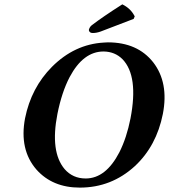

<svg xmlns="http://www.w3.org/2000/svg" viewBox="-20 -853 777 883"><path d="M542.5 -833Q580.1 -814.5 597.7 -781.2Q598.6 -779.3 599.6 -777.8L594.7 -766.1L442.9 -708Q423.8 -701.2 406.7 -701.2Q392.6 -701.2 389.2 -711.9Q388.7 -714.4 388.7 -715.8Q392.1 -729 401.9 -736.8Q452.1 -775.4 542.5 -833ZM456.1 -616.2Q362.8 -616.2 300.3 -498.5Q264.2 -429.7 244.1 -329.1Q210 -154.8 277.3 -75.2Q314.9 -32.2 374 -32.2Q466.8 -32.2 529.3 -153.3Q562.5 -219.2 580.1 -308.1Q617.7 -503.4 543.5 -580.6Q508.3 -615.7 456.1 -616.2ZM729 -329.1Q699.7 -181.6 600.1 -88.9Q492.2 9.8 347.2 9.8Q221.7 9.8 147.9 -72.8Q67.9 -164.6 95.2 -309.1Q123.5 -449.7 219.2 -545.9Q322.8 -649.4 457 -657.2Q466.8 -657.7 476.1 -658.2Q612.3 -658.2 684.6 -566.4Q756.8 -473.1 729 -329.1Z"/></svg>

Font: Linux Libertine Capitals O
Style: Bold Italic Samll Caps
Weight: 400
Italic angle: -12°
Designer: Philipp H. Poll
Foundry: Philipp H. Poll
Version: Version 5.0.4